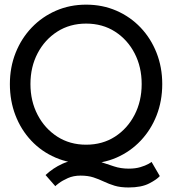

<svg xmlns="http://www.w3.org/2000/svg" viewBox="-20 -692 748 826"><path d="M534 33.5Q562.5 33.5 584 27Q605.5 20.5 618 13.5Q630.5 6.5 632 4.5L667.5 65.5Q655 80 621.8 97.2Q588.5 114.5 533 114.5Q498 114.5 473.2 107Q448.5 99.5 427 89.2Q405.5 79 382 71.2Q358.5 63.5 326.5 63.5Q296 63.5 272 74.2Q248 85 233.5 96Q219 107 218 109L176 61Q208 31 248 12.8Q288 -5.5 342 -5.5Q381 -5.5 411.2 4.2Q441.5 14 470.5 23.8Q499.5 33.5 534 33.5ZM111 -330.5Q111 -257 141.8 -198Q172.5 -139 226.5 -104.2Q280.5 -69.5 350.5 -69.5Q421 -69.5 474.8 -104.2Q528.5 -139 559 -198Q589.5 -257 589.5 -330.5Q589.5 -404 559 -462.8Q528.5 -521.5 474.8 -556Q421 -590.5 350.5 -590.5Q280.5 -590.5 226.5 -556Q172.5 -521.5 141.8 -462.8Q111 -404 111 -330.5ZM22.5 -330.5Q22.5 -402.5 47.2 -464.8Q72 -527 116.5 -573.5Q161 -620 220.8 -646Q280.5 -672 350.5 -672Q421 -672 480.8 -646Q540.5 -620 584.8 -573.5Q629 -527 653.5 -464.8Q678 -402.5 678 -330.5Q678 -258 653.8 -195.8Q629.5 -133.5 585.2 -86.8Q541 -40 481.5 -14Q422 12 350.5 12Q279 12 218.8 -14Q158.5 -40 114.5 -86.8Q70.5 -133.5 46.5 -195.8Q22.5 -258 22.5 -330.5Z"/></svg>

Font: League Spartan Thin
Style: Regular
Weight: 400
Version: Version 2.002